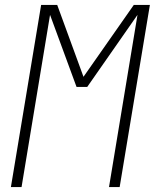

<svg xmlns="http://www.w3.org/2000/svg" viewBox="-20 -755 640 775"><path d="M24 0 146 -735H211L317 -445L520 -735H585L463 0H420L535 -695L332 -404H289L182 -695L67 0Z"/></svg>

Font: Iosevka SS04 XLt Ex Obl
Style: Regular
Weight: 200
Width: 7
Italic angle: -9°
Monospace: yes
Designer: Belleve Invis
Foundry: Belleve Invis
Version: Version 19.0.0; ttfautohint (v1.8.4)